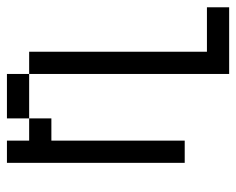

<svg xmlns="http://www.w3.org/2000/svg" viewBox="-82 -458 665 540"><g transform="rotate(-90 250.0 -187.5)"><path d="M125 -437.5H187.5V-375H125V0H62.5V-500H125ZM187.5 -500H312.5V-437.5H187.5ZM312.5 -437.5H375V62.5H500V125H312.5Z"/></g></svg>

Font: 寒蝉点阵体 16px
Style: Regular
Weight: 400
Designer: Designed by Warren2060
Foundry: ChillType
Version: Version 1.000